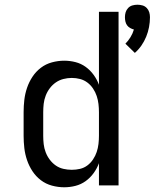

<svg xmlns="http://www.w3.org/2000/svg" viewBox="-20 -785 655 813"><path d="M551 -561 511 -600Q523 -612 532.5 -627.5Q542 -643 547 -660Q539 -662 531 -666.5Q523 -671 518 -678Q513 -685 511 -694Q509 -703 509 -712Q509 -723 512 -733Q515 -743 522.5 -751Q530 -759 540.5 -762Q551 -765 562 -765Q573 -765 583.5 -762Q594 -759 601.5 -751Q609 -743 612 -733Q615 -723 615 -712Q615 -691 611 -670Q607 -649 599 -629.5Q591 -610 579 -592.5Q567 -575 551 -561ZM252 8Q226 8 200 1Q174 -6 153 -22Q132 -38 117.5 -60Q103 -82 94.5 -107Q86 -132 83 -158Q80 -184 80 -210V-310Q80 -336 83 -362Q86 -388 94.5 -413Q103 -438 117.5 -460Q132 -482 153 -498Q174 -514 200 -521Q226 -528 252 -528Q276 -528 299.5 -522Q323 -516 342.5 -502Q362 -488 376.5 -468Q391 -448 399 -426V-735H482V0H399V-94Q391 -72 376.5 -52Q362 -32 342.5 -18Q323 -4 299.5 2Q276 8 252 8ZM284 -66Q302 -66 319 -70Q336 -74 350 -84.5Q364 -95 374 -110Q384 -125 389.5 -141.5Q395 -158 397 -175.5Q399 -193 399 -210V-310Q399 -327 397 -344.5Q395 -362 389.5 -378.5Q384 -395 374 -410Q364 -425 350 -435.5Q336 -446 319 -450.5Q302 -455 284 -455Q266 -455 248.5 -450.5Q231 -446 216.5 -436Q202 -426 191 -411.5Q180 -397 173.5 -380Q167 -363 165 -345.5Q163 -328 163 -310V-210Q163 -192 165 -174.5Q167 -157 173.5 -140Q180 -123 191 -108.5Q202 -94 216.5 -84Q231 -74 248.5 -70Q266 -66 284 -66Z"/></svg>

Font: Iosevka Custom Extended
Style: Regular
Weight: 400
Width: 7
Monospace: yes
Designer: Belleve Invis
Foundry: Belleve Invis
Version: Version 11.2.4; ttfautohint (v1.8.4)